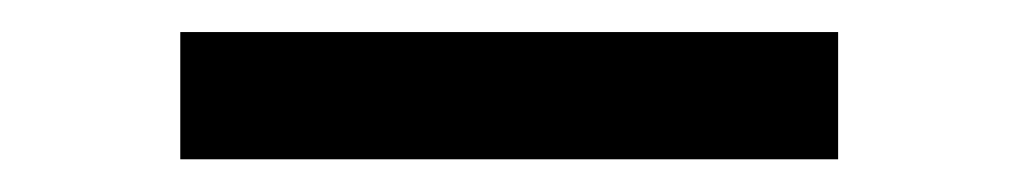

<svg xmlns="http://www.w3.org/2000/svg" viewBox="-20 -425 626 118"><path d="M90.8 -327.1V-405.3H495.1V-327.1Z"/></svg>

Font: Consola Mono
Style: Book
Weight: 400
Monospace: yes
Designer: Wojciech Kalinowski "wmk69" (wmk69@o2.pl)
Foundry: Wojciech Kalinowski "wmk69" (wmk69@o2.pl)
Version: Version 2.1.0